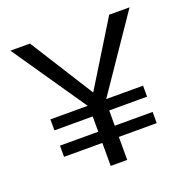

<svg xmlns="http://www.w3.org/2000/svg" viewBox="-119 -772 871 886"><g transform="rotate(-20 316.5 -329.0)"><path d="M363 -297H544V-243H358V-168H544V-113H358V0H277V-113H89V-168H277V-243H89V-297H272L24 -658H120L317 -346L509 -658H609Z"/></g></svg>

Font: Ysabeau SC Medium
Style: Regular
Weight: 500
Designer: Christian Thalmann (Catharsis Fonts)
Version: Version 0.003